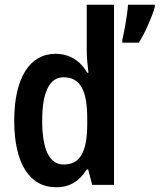

<svg xmlns="http://www.w3.org/2000/svg" viewBox="-20 -780 673 810"><path d="M216 10C277 10 315 -17 346 -65H352L369 0H461V-760H346V-562C346 -534 350 -504 353 -473H348C319 -524 273 -553 214 -553C106 -553 40 -452 40 -271C40 -90 105 10 216 10ZM633 -750V-760H520C518 -723 504 -643 496 -612V-600H566C592 -642 620 -705 633 -750ZM249 -86C188 -86 158 -149 158 -271C158 -390 188 -454 248 -454C320 -454 348 -397 348 -279V-252C347 -139 318 -86 249 -86Z"/></svg>

Font: Noto Sans Tamil Condensed SemiBold
Style: Regular
Weight: 600
Width: 3
Designer: Jelle Bosma - Monotype Design Team
Foundry: Monotype Imaging Inc.
Version: Version 2.004